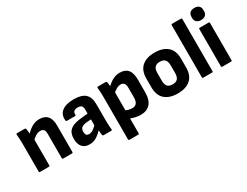

<svg xmlns="http://www.w3.org/2000/svg" viewBox="-81 -1316 2711 2106"><g transform="rotate(-30 1274.5 -263.5)"><path d="M359 0Q346 0 346 -13V-321Q346 -356 333 -372.5Q320 -389 289 -389Q260 -389 231 -371Q202 -353 173 -322L162 -407Q188 -434 215 -456.5Q242 -479 274.5 -492.5Q307 -506 346 -506Q413 -506 447 -467Q481 -428 481 -347V-13Q481 0 469 0ZM65 0Q53 0 53 -13V-367Q53 -398 51 -428Q49 -458 47 -480Q45 -494 59 -494H156Q166 -494 169 -484Q172 -468 174.5 -444Q177 -420 178 -400L188 -355V-13Q188 0 176 0Z M869 0Q859 0 856 -12Q854 -25 851 -48Q848 -71 847 -93L836 -129V-339Q836 -376 822.5 -391Q809 -406 775 -406Q710 -406 713 -351Q714 -338 702 -338H600Q588 -338 587 -354Q581 -427 631 -466Q681 -505 780 -506Q879 -506 925 -465Q971 -424 971 -334V-127Q971 -93 972.5 -65.5Q974 -38 977 -14Q979 0 965 0ZM687 11Q629 11 597.5 -25Q566 -61 566 -128Q566 -178 584.5 -210.5Q603 -243 646 -261.5Q689 -280 760 -286L849 -295V-221L779 -216Q732 -210 713.5 -194Q695 -178 695 -144Q695 -116 705.5 -103Q716 -90 739 -90Q765 -90 791.5 -107Q818 -124 853 -164L862 -86Q820 -41 780 -15Q740 11 687 11Z M1335 11Q1303 11 1264 2Q1225 -7 1197 -22L1195 -126Q1218 -113 1243.5 -106Q1269 -99 1290 -99Q1328 -99 1346.5 -122.5Q1365 -146 1365 -193V-314Q1365 -352 1351 -370.5Q1337 -389 1308 -389Q1280 -389 1251.5 -372Q1223 -355 1194 -326L1183 -412Q1208 -438 1235 -459Q1262 -480 1294 -493Q1326 -506 1365 -506Q1432 -506 1466 -465.5Q1500 -425 1500 -340V-183Q1500 -83 1457 -36Q1414 11 1335 11ZM1090 185Q1078 185 1078 172V-371Q1078 -399 1076.5 -427.5Q1075 -456 1072 -480Q1071 -494 1084 -494H1181Q1191 -494 1194 -484Q1197 -469 1199.5 -448Q1202 -427 1202 -409L1213 -357V172Q1213 185 1201 185Z M1805 11Q1702 11 1644 -40Q1586 -91 1586 -191V-304Q1586 -404 1643.5 -455Q1701 -506 1805 -506Q1909 -506 1967 -455Q2025 -404 2025 -304V-191Q2025 -91 1967.5 -40Q1910 11 1805 11ZM1805 -104Q1849 -104 1869.5 -127Q1890 -150 1890 -201V-294Q1890 -344 1869.5 -367Q1849 -390 1805 -390Q1762 -390 1741.5 -367Q1721 -344 1721 -294V-201Q1721 -150 1741.5 -127Q1762 -104 1805 -104Z M2132 0Q2120 0 2120 -13V-670Q2120 -683 2132 -683H2243Q2255 -683 2255 -670V-13Q2255 0 2243 0Z M2373 0Q2361 0 2361 -13V-482Q2361 -494 2373 -494H2484Q2496 -494 2496 -482V-13Q2496 0 2484 0ZM2428 -559Q2393 -559 2373 -577.5Q2353 -596 2353 -626V-644Q2353 -676 2373 -694Q2393 -712 2428 -712Q2466 -712 2485 -694Q2504 -676 2504 -644V-626Q2504 -596 2485 -577.5Q2466 -559 2428 -559Z"/></g></svg>

Font: Sofia Sans Semi Condensed ExtraBold
Style: Regular
Weight: 800
Designer: Botio Nikoltchev, Ani Petrova
Foundry: lettersoup
Version: Version 4.100